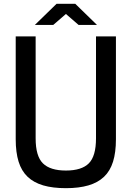

<svg xmlns="http://www.w3.org/2000/svg" viewBox="-20 -970 687 1002"><path d="M324 12Q255 12 205.5 -2.5Q156 -17 124 -47.5Q92 -78 77 -126.5Q62 -175 62 -243V-780H166V-248Q166 -155 204 -117.5Q242 -80 324 -80Q406 -80 443.5 -117.5Q481 -155 481 -248V-780H585V-243Q585 -175 570 -126.5Q555 -78 523 -47.5Q491 -17 441.5 -2.5Q392 12 324 12ZM162 -840 275 -950H373L486 -840H390L324 -897L258 -840Z"/></svg>

Font: Cooper Hewitt
Style: Regular
Weight: 707
Designer: Village Type and Design LLC
Foundry: Cooper Hewitt Smithsonian Design Museum
Version: 1.000